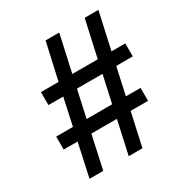

<svg xmlns="http://www.w3.org/2000/svg" viewBox="-166 -823 914 961"><g transform="rotate(-30 291.0 -343.0)"><path d="M75.8 12 117.4 -179.5H37V-254.5H133.8L167.7 -410.5H82.1V-485.5H184.1L231.7 -698H310.6L263.5 -485.5H410.6L457.7 -698H537.1L490 -485.5H569.7V-410.5H474.2L439.7 -254.5H524.6V-179.5H423.9L381.7 12H302.3L344.5 -179.5H196.8L155.2 12ZM212.7 -254.5H360.3L394.8 -410.5H247.1Z"/></g></svg>

Font: Archivo Variable SemiBold
Style: Italic
Weight: 600
Italic angle: -10°
Designer: Hector Gatti
Foundry: Omnibus-Type
Version: Version 2.001